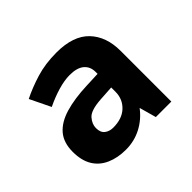

<svg xmlns="http://www.w3.org/2000/svg" viewBox="-98 -834 578 578"><g transform="rotate(-45 191.5 -544.5)"><path d="M200 -722Q271 -722 305.5 -686Q340 -650 340 -589V-373H274L259 -427Q238 -399 207.5 -383Q177 -367 141 -367Q106 -367 79 -379Q52 -391 37.5 -415Q23 -439 23 -476Q23 -515 43 -538.5Q63 -562 101.5 -573.5Q140 -585 194 -587L242 -589V-597Q242 -620 226.5 -633Q211 -646 180 -646Q158 -646 130.5 -638Q103 -630 74 -616L42 -682Q74 -698 113 -710Q152 -722 200 -722ZM194 -528Q150 -525 136.5 -509.5Q123 -494 123 -477Q123 -458 134 -449.5Q145 -441 161 -441Q199 -441 220.5 -461.5Q242 -482 242 -513V-531Z"/></g></svg>

Font: Noto Sans Telugu
Style: Regular
Weight: 400
Designer: Jelle Bosma - Monotype Design Team
Foundry: Monotype Imaging Inc.
Version: Version 2.003